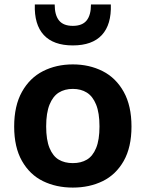

<svg xmlns="http://www.w3.org/2000/svg" viewBox="-20 -838 660 870"><path d="M310 12Q234.6 12 174.7 -17.3Q114.8 -46.6 79.5 -108.8Q44.2 -170.9 44.2 -264.6Q44.2 -358.7 79.5 -421.9Q114.8 -485.1 174.9 -515.6Q235 -546.2 310 -546.2Q385 -546.2 445.2 -515.6Q505.3 -485.1 540.6 -421.9Q575.8 -358.8 575.8 -264.6Q575.8 -170.8 540.6 -108.7Q505.3 -46.6 445.4 -17.3Q385.4 12 310 12ZM310 -435.2Q273.3 -435.2 246.5 -418.5Q219.8 -401.8 204.5 -364.1Q189.2 -326.3 189.2 -265Q189.2 -204.1 204.5 -167.2Q219.8 -130.2 246.3 -114.6Q272.9 -98.9 310 -98.9Q347.1 -98.9 373.6 -114.6Q400.2 -130.2 415.5 -167.2Q430.8 -204.1 430.8 -265Q430.8 -326.3 415.5 -364.1Q400.2 -401.8 373.4 -418.5Q346.7 -435.2 310 -435.2ZM310 -720.8Q352.8 -720.8 372.5 -745.2Q392.2 -769.5 392.2 -817.7H482.2Q485.3 -726.9 441.8 -679.6Q398.2 -632.2 310 -632.2Q221.8 -632.2 178.2 -679.6Q134.7 -726.9 137.8 -817.7H227.8Q227.8 -769.5 247.5 -745.2Q267.2 -720.8 310 -720.8Z"/></svg>

Font: Monaspace Neon Var ExtraLight
Style: Regular
Weight: 200
Designer: Riley Cran and the Lettermatic Team
Version: Version 1.200 (Monaspace Neon Var)